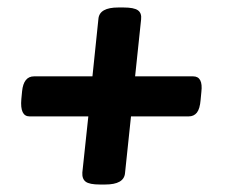

<svg xmlns="http://www.w3.org/2000/svg" viewBox="-20 -493 600 513"><path d="M247 0Q219 0 209 -7.5Q199 -15 200 -32L216 -182H59Q33 -182 37 -228L39 -249Q43 -289 71 -289H227L243 -443Q246 -473 296 -473H310Q338 -473 348.5 -465.5Q359 -458 357 -441L341 -289H496Q523 -289 518 -247L516 -226Q514 -202 506 -192Q498 -182 484 -182H330L314 -30Q311 0 261 0Z"/></svg>

Font: Asap
Style: Bold Italic
Weight: 700
Italic angle: -6°
Designer: Pablo Cosgaya
Foundry: Omnibus-Type
Version: Version 3.001; ttfautohint (v1.8.3)